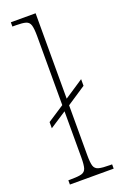

<svg xmlns="http://www.w3.org/2000/svg" viewBox="-149 -803 531 845"><g transform="rotate(-20 117.0 -380.0)"><path d="M23 0V-20H33Q69 -20 85 -24.5Q101 -29 106 -44.5Q111 -60 111 -95V-311L33 -260V-289L111 -340V-663Q111 -698 106 -714.5Q101 -731 85.5 -735.5Q70 -740 40 -740H23V-760H139V-360L228 -419V-388L139 -329V-95Q139 -60 144 -44.5Q149 -29 166 -24.5Q183 -20 218 -20H228V0Z"/></g></svg>

Font: Noto Serif Khmer Condensed Thin
Style: Regular
Weight: 250
Width: 3
Designer: Danh Hong and the Monotype Design Team
Foundry: Monotype Imaging Inc.
Version: Version 2.004